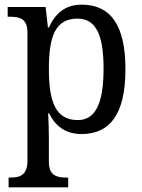

<svg xmlns="http://www.w3.org/2000/svg" viewBox="-20 -566 610 825"><path d="M17 239H273V197H265C225 197 190 189 190 130V34C190 2 189 -44 187 -79H191C217 -26 260 10 330 10C453 10 519 -76 519 -269C519 -461 453 -546 331 -546C259 -546 217 -507 190 -448H186L176 -536H13V-494H25C65 -494 98 -485 98 -426V125C98 188 64 197 24 197H17ZM314 -50C219 -50 190 -129 190 -270C190 -412 219 -486 313 -486C394 -486 425 -413 425 -271C425 -129 394 -50 314 -50Z"/></svg>

Font: Noto Serif Ethiopic SemiCondensed
Style: Regular
Weight: 400
Width: 4
Designer: Monotype Design Team
Foundry: Monotype Imaging Inc.
Version: Version 2.102